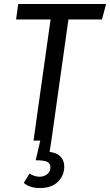

<svg xmlns="http://www.w3.org/2000/svg" viewBox="-20 -709 555 968"><path d="M515 -689 494 -611H325L239 0L230 57Q267 61 285.5 81Q304 101 304 131Q304 175 272.5 207Q241 239 181 239Q129 239 100 213L129 166Q154 182 180 182Q201 182 217 170Q233 158 234 138Q235 116 219 107.5Q203 99 160 99L183 0H149L235 -611H61L72 -689Z"/></svg>

Font: Fira Sans Condensed
Style: Italic
Weight: 400
Width: 3
Italic angle: -8°
Designer: bBox Type GmbH & Carrois Corporate GbR & Edenspiekermann AG
Foundry: bBox Type GmbH & Carrois Corporate GbR & Edenspiekermann AG
Version: Version 4.301